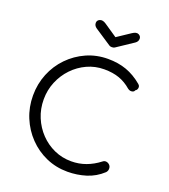

<svg xmlns="http://www.w3.org/2000/svg" viewBox="-178 -1145 1128 1282"><g transform="rotate(20 385.5 -504.5)"><path d="M451 10Q370 10 299.5 -21Q229 -52 175.5 -107.5Q122 -163 92 -235.5Q62 -308 62 -391Q62 -473 91.5 -545.5Q121 -618 174.5 -673Q228 -728 298.5 -759.5Q369 -791 451 -791Q523 -791 582 -770Q641 -749 696 -703Q705 -696 706.5 -686.5Q708 -677 704 -668.5Q700 -660 692 -656Q690 -648 682 -644Q674 -640 663.5 -641Q653 -642 643 -650Q604 -684 558 -700.5Q512 -717 451 -717Q386 -717 329.5 -691Q273 -665 230 -620Q187 -575 162.5 -516Q138 -457 138 -391Q138 -323 162.5 -264Q187 -205 230 -160Q273 -115 329.5 -89.5Q386 -64 451 -64Q506 -64 555 -82Q604 -100 648 -134Q660 -144 673.5 -142Q687 -140 697 -130Q707 -120 707 -104Q707 -96 704.5 -89.5Q702 -83 696 -76Q645 -29 582 -9.5Q519 10 451 10ZM446 -873Q433 -873 427 -878L309 -956Q290 -969 290 -989Q290 -1008 309 -1016Q328 -1024 353 -1007L446 -944L539 -1006Q567 -1025 584.5 -1016Q602 -1007 602 -989Q602 -969 583 -956L466 -878Q459 -873 446 -873Z"/></g></svg>

Font: Comfortaa
Style: Regular
Weight: 400
Designer: Johan Aakerlund
Foundry: Johan Aakerlund
Version: Version 3.104; ttfautohint (v1.8.1.43-b0c9)